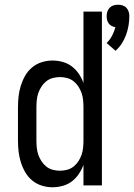

<svg xmlns="http://www.w3.org/2000/svg" viewBox="-20 -784 567 812"><path d="M469 -569 431 -602Q445 -616 454 -633Q463 -650 468 -669Q460 -670 452.5 -674Q445 -678 440 -684.5Q435 -691 433 -699.5Q431 -708 431 -716Q431 -726 434 -735Q437 -744 443.5 -751Q450 -758 459.5 -761Q469 -764 479 -764Q489 -764 498.5 -761Q508 -758 514.5 -751Q521 -744 524 -735Q527 -726 527 -716Q527 -696 523.5 -675.5Q520 -655 513 -636Q506 -617 495 -600Q484 -583 469 -569ZM202 8Q179 8 156.5 1Q134 -6 116 -21Q98 -36 86.5 -56Q75 -76 68 -98.5Q61 -121 58.5 -144Q56 -167 56 -190V-330Q56 -353 58.5 -376Q61 -399 68 -421.5Q75 -444 86.5 -464Q98 -484 116 -499Q134 -514 156.5 -521Q179 -528 202 -528Q224 -528 245.5 -522Q267 -516 284 -503Q301 -490 313.5 -471.5Q326 -453 333 -433V-735H411V0H333V-87Q326 -67 313.5 -48.5Q301 -30 284 -17Q267 -4 245.5 2Q224 8 202 8ZM233 -62Q249 -62 264 -66Q279 -70 291 -79.5Q303 -89 311.5 -102Q320 -115 325 -129.5Q330 -144 331.5 -159.5Q333 -175 333 -190V-330Q333 -345 331.5 -360.5Q330 -376 325 -390.5Q320 -405 311.5 -418Q303 -431 291 -440.5Q279 -450 264 -454Q249 -458 234 -458Q218 -458 203 -454Q188 -450 176 -440.5Q164 -431 155.5 -418Q147 -405 142 -390.5Q137 -376 135.5 -360.5Q134 -345 134 -330V-190Q134 -175 135.5 -159.5Q137 -144 142 -129.5Q147 -115 155.5 -102Q164 -89 176 -79.5Q188 -70 203 -66Q218 -62 233 -62Z"/></svg>

Font: Iosevka srxl
Style: Regular
Weight: 400
Monospace: yes
Designer: Belleve Invis
Foundry: Belleve Invis
Version: Version 33.0.1; ttfautohint (v1.8.3)